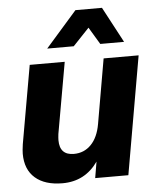

<svg xmlns="http://www.w3.org/2000/svg" viewBox="-53 -781 671 836"><g transform="rotate(-5 282.5 -363.0)"><path d="M187 10Q110 10 67.5 -27Q25 -64 25 -133Q25 -147 29 -175L89 -516H242L187 -205Q185 -187 185 -178Q185 -113 247 -113Q292 -113 322.5 -144.5Q353 -176 363 -234L412 -516H565L475 0H330L342 -71Q285 10 187 10ZM507 -580H403L358 -655L287 -580H171L308 -736H424Z"/></g></svg>

Font: Creato Display ExtraBold
Style: Italic
Weight: 800
Italic angle: -10°
Version: Version 1.000